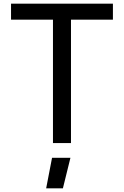

<svg xmlns="http://www.w3.org/2000/svg" viewBox="-20 -778 674 1044"><path d="M40 0ZM594 -671H366V0H268V-671H40V-758H594ZM263 80H363L322 246H231Z"/></svg>

Font: Biryani
Style: Regular
Weight: 400
Designer: Dan Reynolds and Mathieu Réguer
Foundry: Dan Reynolds and Mathieu Réguer
Version: Version 1.004; ttfautohint (v1.1) -l 5 -r 5 -G 72 -x 0 -D la